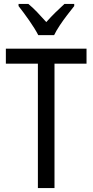

<svg xmlns="http://www.w3.org/2000/svg" viewBox="-20 -963 474 983"><path d="M259 0H174V-637H10V-714H423V-637H259ZM176 -783Q159 -816 130 -857.5Q101 -899 75 -932V-943H125Q146 -926 170 -901Q194 -876 217 -850Q243 -879 263.5 -899Q284 -919 310 -943H360V-932Q344 -912 324 -886Q304 -860 286 -833Q268 -806 257 -783Z"/></svg>

Font: Noto Sans Bengali UI Condensed
Style: Regular
Weight: 400
Width: 3
Designer: Jelle Bosma - Monotype Design Team
Foundry: Monotype Imaging Inc.
Version: Version 2.003; ttfautohint (v1.8.4.7-5d5b)